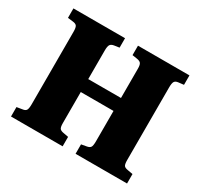

<svg xmlns="http://www.w3.org/2000/svg" viewBox="-148 -901 1141 1092"><g transform="rotate(30 422.5 -355.0)"><path d="M41 0V-62L77 -68Q95 -70 101.5 -80Q108 -90 108 -120V-596Q108 -622 101.5 -632Q95 -642 74 -644L41 -648V-710H380V-648L346 -643Q328 -640 321.5 -629.5Q315 -619 315 -592V-404H530V-597Q530 -620 523.5 -630Q517 -640 497 -643L465 -648V-710H803V-648L768 -644Q750 -642 743.5 -631.5Q737 -621 737 -593V-116Q737 -90 743 -80.5Q749 -71 770 -68L803 -62V0H465V-62L499 -68Q517 -71 523.5 -80.5Q530 -90 530 -120V-319H315V-116Q315 -88 322 -79.5Q329 -71 348 -68L380 -62V0Z"/></g></svg>

Font: Literata 36pt ExtraBold
Style: Regular
Weight: 800
Designer: Latin by Veronika Burian and Jose Scaglione. Greek by Irene Vlachou. Cyrillic by Vera Evstafieva.
Foundry: TypeTogether
Version: Version 3.002